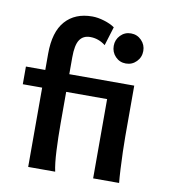

<svg xmlns="http://www.w3.org/2000/svg" viewBox="-71 -654 629 715"><g transform="rotate(10 243.5 -296.5)"><path d="M328.6 0V-299.8H9.8V-366.7H419.4Q419.4 -366.7 419.4 -349.6Q419.4 -332.5 419.4 -306.6Q419.4 -280.8 419.4 -253.2Q419.4 -225.6 419.4 -203.9Q419.4 -182.1 419.4 -173.8Q419.4 -150.4 420.4 -116.9Q421.4 -83.5 423.1 -51.5Q424.8 -19.5 426.8 0ZM83 0Q83 0 83 -28.8Q83 -57.6 83 -103.8Q83 -149.9 83 -202.4Q83 -254.9 83 -303.5Q83 -352.1 83 -386.2Q83 -420.4 83 -428.2Q83 -510.7 119.6 -552Q156.2 -593.3 221.2 -593.3Q242.2 -593.3 266.4 -585.9Q290.5 -578.6 306.6 -567.4L284.7 -496.1Q258.3 -516.6 227.1 -516.6Q200.2 -516.6 187 -496.8Q173.8 -477.1 173.8 -430.7V-180.7Q173.8 -127.4 176.3 -78.1Q178.7 -28.8 185.1 0ZM374 -442.4Q350.6 -442.4 334.5 -459Q318.4 -475.6 318.4 -499.5Q318.4 -522.9 334.5 -539.6Q350.6 -556.2 374 -556.2Q397.5 -556.2 413.8 -539.6Q430.2 -522.9 430.2 -499.5Q430.2 -475.6 413.8 -459Q397.5 -442.4 374 -442.4Z"/></g></svg>

Font: Harmattan SemiBold
Style: Regular
Weight: 600
Designer: George W. Nuss III and SIL International
Foundry: SIL International
Version: Version 4.000